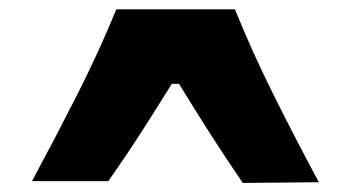

<svg xmlns="http://www.w3.org/2000/svg" viewBox="-20 -802 765 419"><path d="M509.8 -402.8Q472.7 -457 438.2 -511Q403.8 -564.9 370.6 -619.1H355Q322.3 -566.4 288.1 -513.2Q253.9 -460 216.3 -406.7H49.8Q100.6 -501 147.9 -594.2Q195.3 -687.5 233.9 -781.7H492.7Q530.8 -687.5 578.1 -592.8Q625.5 -498 675.8 -404.3Z"/></svg>

Font: Pinar-DS3-FD ExtraBold
Style: Regular
Weight: 800
Designer: Amin Abedi
Version: Version 3.000